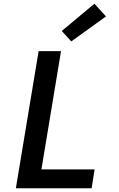

<svg xmlns="http://www.w3.org/2000/svg" viewBox="-20 -1009 640 1029"><path d="M65 0 187 -735H307L202 -101H487L471 0ZM362 -787 311 -843 486 -989 548 -921Z"/></svg>

Font: Iosevka SS04 Extended Oblique
Style: Bold
Weight: 700
Width: 7
Italic angle: -9°
Monospace: yes
Designer: Belleve Invis
Foundry: Belleve Invis
Version: Version 19.0.0; ttfautohint (v1.8.4)